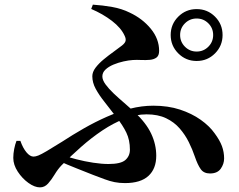

<svg xmlns="http://www.w3.org/2000/svg" viewBox="-20 -784 1040 834"><path d="M721.4 -631.9Q721.4 -678.9 754.4 -711.7Q787.3 -744.5 834.2 -744.5Q881.2 -744.5 914 -711.7Q946.8 -678.9 946.8 -631.9Q946.8 -585 914 -552.1Q881.2 -519.1 834.2 -519.1Q787.3 -519.1 754.4 -552.1Q721.4 -585 721.4 -631.9ZM762.4 -631.9Q762.4 -602.1 783.4 -581.1Q804.4 -560.1 834.2 -560.1Q864.1 -560.1 885 -581.1Q905.9 -602.1 905.9 -631.9Q905.9 -661.8 885 -682.7Q864.1 -703.6 834.2 -703.6Q804.4 -703.6 783.4 -682.7Q762.4 -661.8 762.4 -631.9ZM376.2 -745.1 383.3 -763.8Q425.9 -761.1 467.4 -753.7Q508.9 -746.3 543.3 -729.3Q598.8 -703.3 635 -659.2Q671.2 -615.1 671.2 -563.2Q671.2 -542.8 660.1 -534.3Q649 -525.8 631.3 -524.1Q613.7 -522.5 593.7 -523.4Q573.8 -524.4 556.9 -523.3Q539 -522.2 516.5 -517.2Q494.1 -512.2 472.8 -503.4Q451.6 -494.5 438.1 -481.7Q424.6 -468.9 424.6 -452.2Q424.6 -436.4 438.3 -417.6Q452.1 -398.7 473.5 -378.3Q495 -358 519.1 -337.4Q543.3 -316.8 563.8 -297.9Q615 -249.9 636.8 -203.2Q658.7 -156.5 658.7 -107.4Q658.7 -51.2 624.9 -20Q591.1 11.3 522.7 11.3Q498.4 11.3 477.6 7.1Q456.7 2.9 434.9 -5.3Q413.1 -13.4 384.8 -24.1Q351.8 -37.5 312.4 -52.8Q273.1 -68.1 231.2 -87.2L245.6 -111.9Q274.8 -101.7 311.3 -92.3Q347.8 -82.8 384.9 -77.2Q422 -71.6 451.3 -71.6Q504.9 -71.6 524.6 -89Q544.3 -106.4 544.3 -133.8Q544.3 -175.7 528.9 -207.7Q513.5 -239.8 485.2 -275.3Q457.9 -311.2 434.2 -341.1Q410.4 -370.9 395.7 -398.1Q381 -425.2 381 -452.7Q381 -471.3 395.1 -490Q409.3 -508.7 430.7 -526.3Q452 -543.9 473.5 -559.2Q495 -574.5 510 -586.4Q524 -597.6 525.6 -607.1Q527.3 -616.5 521.5 -628.4Q506.4 -662.5 466.4 -693.2Q426.4 -723.8 376.2 -745.1ZM68.5 -172.2Q79.4 -141 94.9 -122.4Q110.4 -103.8 125.6 -103.8Q134.4 -103.8 146.6 -108.6Q158.8 -113.4 183 -127.7Q207.2 -141.9 249.4 -168.3Q295.6 -198.5 344.4 -226.4Q393.2 -254.3 443.4 -276.5Q493.5 -298.7 544.6 -311.8Q595.7 -324.9 645.7 -324.9Q710.2 -324.9 761.7 -308Q813.2 -291 851.7 -263.7Q890.1 -236.4 912.2 -205.1Q934.6 -174.9 944.1 -149.2Q953.5 -123.4 953.5 -95.9Q953.5 -72 938.9 -51.2Q924.3 -30.5 892.1 -30.5Q865.3 -30.5 852 -49.1Q838.6 -67.8 826.2 -104.1Q815.9 -134.7 800.2 -166.4Q784.6 -198.1 760.7 -225.8Q736.7 -253.6 701.5 -270.4Q666.3 -287.3 616.7 -287.3Q569.4 -287.3 520.5 -268.1Q471.7 -248.8 424.4 -217.2Q377.2 -185.5 332.4 -146Q287.7 -106.5 247.3 -65.9Q231.2 -49.1 217.5 -26.3Q203.8 -3.5 188.9 13.2Q173.9 29.9 153.6 29.9Q130.4 29.9 103.4 10.5Q76.5 -8.8 57.1 -38.5Q37.7 -68.2 37.7 -98.2Q37.7 -116.5 41.6 -136.7Q45.5 -156.8 51.6 -172Z"/></svg>

Font: Noto Serif SC
Style: Regular
Weight: 200
Designer: Ryoko NISHIZUKA 西塚涼子 (kana & ideographs); Frank Grießhammer (Latin, Greek & Cyrillic); Wenlong ZHANG 张文龙 (bopomofo); San
Foundry: Adobe
Version: Version 2.001;hotconv 1.1.0;makeotfexe 2.6.0